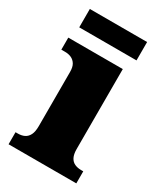

<svg xmlns="http://www.w3.org/2000/svg" viewBox="-175 -767 726 842"><g transform="rotate(30 188.0 -346.0)"><path d="M12 0V-61H24Q43 -61 57 -68Q71 -75 79 -91Q87 -107 87 -135V-409Q87 -434 78.5 -448Q70 -462 56 -468.5Q42 -475 24 -475H5V-536H281V-131Q281 -105 289 -89.5Q297 -74 311.5 -67.5Q326 -61 344 -61H355V0ZM24 -599V-692H314V-599Z"/></g></svg>

Font: Noto Serif Gujarati Black
Style: Regular
Weight: 900
Version: Version 2.102